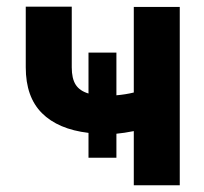

<svg xmlns="http://www.w3.org/2000/svg" viewBox="-20 -551 608 571"><path d="M326.2 -267.6Q354 -270 377.9 -275.9V-530.3H514.6V0H377.9V-161.1Q348.6 -155.3 326.2 -153.3V-82H243.2V-155.8Q152.8 -166.5 104.7 -214.6Q56.6 -262.7 56.6 -350.6V-531.2H193.4V-350.6Q193.4 -317.4 205.1 -299.1Q216.8 -280.8 243.2 -272.9V-394.5H326.2Z"/></svg>

Font: Pretendard JP
Style: Bold
Weight: 700
Designer: Base glyphs from Inter by Rasmus Andersson; Hangeul glyphs from Noto Sans CJK(Source Han Sans) by Jang Soo-young and Kan
Foundry: Kil Hyung-jin
Version: Version 1.309